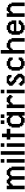

<svg xmlns="http://www.w3.org/2000/svg" viewBox="2161 -2826 665 5027"><g transform="rotate(-90 2493.5 -312.5)"><path d="M51.8 0V-468.8H145.5V-406.2H176.8V-437.5H208V-468.8H301.8V-437.5H333V-406.2H395.5V-437.5H426.8V-468.8H551.8V-437.5H583V-406.2H614.3V-343.8H645.5V0H551.8V-343.8H520.5V-375H426.8V-343.8H395.5V0H301.8V-343.8H270.5V-375H208V-343.8H176.8V-312.5H145.5V0Z M748 0V-468.8H841.8V0ZM748 -531.2V-625H841.8V-531.2Z M955.1 0V-625H1048.8V0Z M1162.1 0V-468.8H1255.9V0ZM1162.1 -531.2V-625H1255.9V-531.2Z M1415 0V-375H1352.5V-468.8H1415V-593.8H1508.8V-468.8H1633.8V-375H1508.8V0Z M1918 -93.8V-125H1949.2V-156.2H1980.5V-312.5H1949.2V-343.8H1918V-375H1793V-343.8H1761.7V-125H1793V-93.8ZM1793 0V-31.2H1730.5V-62.5H1699.2V-125H1668V-343.8H1699.2V-406.2H1730.5V-437.5H1793V-468.8H1918V-437.5H1949.2V-406.2H1980.5V-468.8H2074.2V0H1980.5V-62.5H1949.2V-31.2H1918V0ZM1761.7 -531.2V-625H1855.5V-531.2ZM1918 -531.2V-625H2011.7V-531.2Z M2176.8 0V-468.8H2270.5V-406.2H2301.8V-437.5H2333V-468.8H2458V-437.5H2489.3V-406.2H2520.5V-343.8H2489.3V-312.5H2458V-343.8H2426.8V-375H2333V-343.8H2301.8V-312.5H2270.5V0Z M2564.5 0V-468.8H2658.2V0ZM2564.5 -531.2V-625H2658.2V-531.2Z M2825.2 0V-31.2H2793.9V-62.5H2762.7V-125H2793.9V-156.2H2825.2V-125H2856.4V-93.8H2887.7V-62.5H2950.2V-93.8H2981.4V-156.2H2950.2V-187.5H2918.9V-218.8H2856.4V-250H2825.2V-281.2H2793.9V-312.5H2762.7V-406.2H2793.9V-437.5H2825.2V-468.8H3012.7V-437.5H3043.9V-343.8H2981.4V-375H2950.2V-406.2H2887.7V-375H2856.4V-343.8H2887.7V-312.5H2918.9V-281.2H2981.4V-250H3012.7V-218.8H3043.9V-187.5H3075.2V-62.5H3043.9V-31.2H3012.7V0Z M3283.2 0V-31.2H3220.7V-62.5H3189.5V-125H3158.2V-343.8H3189.5V-406.2H3220.7V-437.5H3283.2V-468.8H3408.2V-437.5H3470.7V-406.2H3502V-312.5H3439.5V-343.8H3408.2V-375H3283.2V-343.8H3252V-125H3283.2V-93.8H3408.2V-125H3439.5V-156.2H3502V-62.5H3470.7V-31.2H3408.2V0Z M3603.5 0V-625H3697.3V-406.2H3728.5V-437.5H3759.8V-468.8H3884.8V-437.5H3947.3V-406.2H3978.5V-343.8H4009.8V0H3916V-343.8H3884.8V-375H3759.8V-343.8H3728.5V-312.5H3697.3V0Z M4378.9 -281.2V-343.8H4347.7V-375H4222.7V-343.8H4191.4V-281.2ZM4222.7 0V-31.2H4160.2V-62.5H4128.9V-125H4097.7V-343.8H4128.9V-406.2H4160.2V-437.5H4222.7V-468.8H4347.7V-437.5H4410.2V-406.2H4441.4V-343.8H4472.7V-218.8H4191.4V-125H4222.7V-93.8H4347.7V-125H4378.9V-156.2H4472.7V-93.8H4441.4V-62.5H4410.2V-31.2H4347.7V0Z M4565.4 0V-468.8H4659.2V-406.2H4690.4V-437.5H4721.7V-468.8H4815.4V-437.5H4877.9V-406.2H4909.2V-343.8H4940.4V0H4846.7V-343.8H4815.4V-375H4721.7V-343.8H4690.4V-312.5H4659.2V0Z"/></g></svg>

Font: Terminal Grotesque
Style: Regular
Weight: 400
Designer: Raphaël Bastide
Foundry: http://raphaelbastide.com
Version: Version 1.0